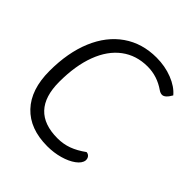

<svg xmlns="http://www.w3.org/2000/svg" viewBox="-196 -844 987 987"><g transform="rotate(45 298.0 -350.0)"><path d="M37 -272Q37 -405 78.5 -504Q120 -603 197 -656.5Q274 -710 378 -710Q440 -710 493.5 -689Q547 -668 576 -633Q554 -594 533 -594Q521 -594 508 -603Q448 -645 378 -645Q296 -645 236 -600Q176 -555 144 -470Q112 -385 112 -268Q112 -56 311 -56Q353 -56 390 -69.5Q427 -83 467 -112Q480 -111 487.5 -101.5Q495 -92 494 -78Q491 -55 463 -34.5Q435 -14 392.5 -2Q350 10 303 10Q176 10 106.5 -63.5Q37 -137 37 -272Z"/></g></svg>

Font: Krub
Style: Italic
Weight: 400
Italic angle: -8°
Designer: Ekaluck Peanpanawate
Foundry: Cadson Demak Co.,Ltd.
Version: Version 1.000; ttfautohint (v1.6)